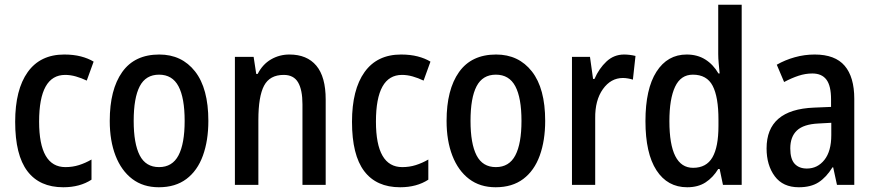

<svg xmlns="http://www.w3.org/2000/svg" viewBox="-20 -780 3691 810"><path d="M247 10Q147 10 95.5 -58Q44 -126 44 -266Q44 -402 97 -476Q150 -550 251 -550Q290 -550 321 -542Q352 -534 375 -520L346 -440Q323 -451 300 -457.5Q277 -464 255 -464Q145 -464 145 -267Q145 -75 256 -75Q286 -75 313 -83.5Q340 -92 366 -107V-22Q317 10 247 10Z M859 -270Q859 -187 836 -123.5Q813 -60 766.5 -25Q720 10 650 10Q584 10 538 -25Q492 -60 467.5 -123Q443 -186 443 -270Q443 -402 495.5 -476Q548 -550 652 -550Q747 -550 803 -478.5Q859 -407 859 -270ZM544 -270Q544 -174 569.5 -124.5Q595 -75 651 -75Q707 -75 733 -124.5Q759 -174 759 -270Q759 -367 733 -416Q707 -465 651 -465Q595 -465 569.5 -416Q544 -367 544 -270Z M1201 -550Q1275 -550 1314.5 -503Q1354 -456 1354 -360V0H1256V-340Q1256 -401 1237.5 -432.5Q1219 -464 1177 -464Q1118 -464 1094 -418.5Q1070 -373 1070 -274V0H971V-540H1050L1061 -468H1067Q1088 -509 1123.5 -529.5Q1159 -550 1201 -550Z M1668 10Q1568 10 1516.5 -58Q1465 -126 1465 -266Q1465 -402 1518 -476Q1571 -550 1672 -550Q1711 -550 1742 -542Q1773 -534 1796 -520L1767 -440Q1744 -451 1721 -457.5Q1698 -464 1676 -464Q1566 -464 1566 -267Q1566 -75 1677 -75Q1707 -75 1734 -83.5Q1761 -92 1787 -107V-22Q1738 10 1668 10Z M2280 -270Q2280 -187 2257 -123.5Q2234 -60 2187.5 -25Q2141 10 2071 10Q2005 10 1959 -25Q1913 -60 1888.5 -123Q1864 -186 1864 -270Q1864 -402 1916.5 -476Q1969 -550 2073 -550Q2168 -550 2224 -478.5Q2280 -407 2280 -270ZM1965 -270Q1965 -174 1990.5 -124.5Q2016 -75 2072 -75Q2128 -75 2154 -124.5Q2180 -174 2180 -270Q2180 -367 2154 -416Q2128 -465 2072 -465Q2016 -465 1990.5 -416Q1965 -367 1965 -270Z M2613 -550Q2624 -550 2636.5 -548.5Q2649 -547 2661 -544L2650 -444Q2641 -447 2629.5 -449Q2618 -451 2608 -451Q2557 -451 2523.5 -404Q2490 -357 2491 -281V0H2393V-540H2469L2482 -447H2488Q2507 -491 2538.5 -520.5Q2570 -550 2613 -550Z M2879 10Q2796 10 2749.5 -61.5Q2703 -133 2703 -269Q2703 -405 2749.5 -477.5Q2796 -550 2877 -550Q2922 -550 2955.5 -529Q2989 -508 3011 -470H3016Q3014 -492 3012 -513Q3010 -534 3010 -552V-760H3109V0H3030L3016 -67H3010Q2988 -31 2956.5 -10.5Q2925 10 2879 10ZM2904 -72Q2960 -72 2985.5 -116Q3011 -160 3011 -249V-275Q3011 -371 2986.5 -418Q2962 -465 2903 -465Q2852 -465 2828 -414Q2804 -363 2804 -269Q2804 -72 2904 -72Z M3417 -550Q3503 -550 3543.5 -502.5Q3584 -455 3584 -363V0H3511L3495 -74H3492Q3466 -32 3433.5 -11Q3401 10 3350 10Q3283 10 3248.5 -36.5Q3214 -83 3214 -154Q3214 -318 3414 -326L3486 -329V-361Q3486 -418 3466.5 -444Q3447 -470 3407 -470Q3378 -470 3349 -460.5Q3320 -451 3288 -434L3257 -507Q3292 -527 3333 -538.5Q3374 -550 3417 -550ZM3433 -259Q3370 -256 3342 -229.5Q3314 -203 3314 -154Q3314 -109 3332.5 -89Q3351 -69 3384 -69Q3429 -69 3458 -105.5Q3487 -142 3487 -210V-262Z"/></svg>

Font: Noto Sans Malayalam Condensed Medium
Style: Regular
Weight: 500
Width: 3
Designer: Jelle Bosma - Monotype Design Team
Foundry: Monotype Imaging Inc.
Version: Version 2.104; ttfautohint (v1.8.4.7-5d5b)